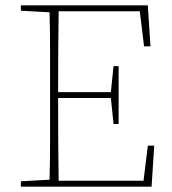

<svg xmlns="http://www.w3.org/2000/svg" viewBox="-20 -697 641 717"><path d="M58 -657V-677H532L542 -524H518L502 -655H199Q198 -584 197.5 -509.5Q197 -435 197 -353H394L404 -450H423V-234H404L394 -331H197Q197 -236 197.5 -163Q198 -90 199 -22H516L532 -153H556L546 0H58V-20L165 -26Q167 -97 167 -168Q167 -239 167 -310V-367Q167 -438 167 -509.5Q167 -581 165 -651Z"/></svg>

Font: Source Serif Pro ExtraLight
Style: Regular
Weight: 200
Designer: Frank Grießhammer
Foundry: Adobe Systems Incorporated
Version: Version 3.001;hotconv 1.0.111;makeotfexe 2.5.65597